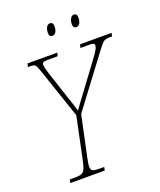

<svg xmlns="http://www.w3.org/2000/svg" viewBox="-159 -981 897 1079"><g transform="rotate(-20 289.5 -441.5)"><path d="M76 -20H109Q135 -20 148 -26Q161 -32 168.5 -49.5Q176 -67 184 -108L234 -347L132 -648Q124 -671 119.5 -679.5Q115 -688 107.5 -691Q100 -694 83 -694H71L76 -714H254L249 -694H194Q171 -694 163.5 -690.5Q156 -687 156 -677Q156 -660 169 -621L220 -466Q238 -415 252 -368Q283 -412 315 -454L426 -604Q454 -641 461.5 -655.5Q469 -670 469 -679Q469 -688 462 -691Q455 -694 430 -694H385L390 -714H579L574 -694H558Q540 -694 531 -690Q522 -686 511.5 -674Q501 -662 474 -626L262 -344L212 -108Q203 -69 203 -51Q203 -32 213 -26Q223 -20 249 -20H282L278 0H72ZM242 -836Q242 -854 249.5 -868.5Q257 -883 271 -883Q290 -883 290 -859Q290 -838 282.5 -825Q275 -812 262 -812Q252 -812 247 -817.5Q242 -823 242 -836ZM385 -836Q385 -854 393 -868.5Q401 -883 414 -883Q433 -883 433 -859Q433 -838 425.5 -825Q418 -812 405 -812Q385 -812 385 -836Z"/></g></svg>

Font: Noto Serif NarrowThin
Style: Italic
Weight: 250
Width: 4
Italic angle: -12°
Designer: Monotype Design Team
Foundry: Monotype Imaging Inc.
Version: Version 1.001